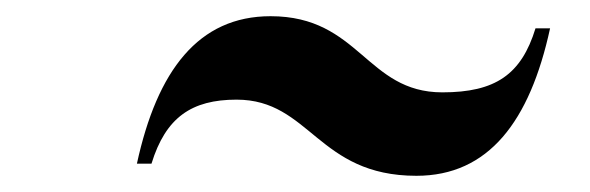

<svg xmlns="http://www.w3.org/2000/svg" viewBox="-20 -545 728 237"><path d="M272 -422C363 -422 372 -328 494 -328C583 -328 634 -395 659 -510H641C623.5 -453 591.5 -431 526 -431C432 -431 424 -525 314 -525C225 -525 174 -458 149 -343H167C184.5 -400 216.5 -422 272 -422Z"/></svg>

Font: Bodoni* 24pt
Style: Bold Italic
Weight: 700
Italic angle: -13°
Version: Version 2.3